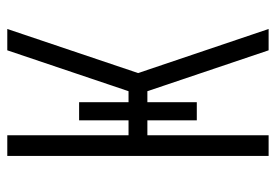

<svg xmlns="http://www.w3.org/2000/svg" viewBox="-138 -638 775 540"><g transform="rotate(-90 250.0 -367.5)"><path d="M82 0V-735H140V-394H182V-533H233V-394H264L379 -735H439L315 -367L439 0H379L264 -341H233V-202H182V-341H140V0Z"/></g></svg>

Font: Iosevka Light
Style: Regular
Weight: 300
Monospace: yes
Designer: Belleve Invis
Foundry: Belleve Invis
Version: Version 32.5.0; ttfautohint (v1.8.4)